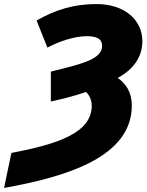

<svg xmlns="http://www.w3.org/2000/svg" viewBox="-66 -744 724 944"><path d="M-10 8 -46 180C275 123 582 23 582 -225C582 -294 551 -333 513 -361C589 -402 634 -463 634 -542C634 -643 550 -724 408 -724C298 -724 208 -697 114 -643L167 -510C228 -542 301 -566 360 -566C407 -566 436 -555 436 -518C436 -451 329 -428 184 -392V-245C249 -259 306 -274 357 -292C374 -275 385 -252 385 -224C385 -90 216 -35 -10 8Z"/></svg>

Font: Noto Sans Black
Style: Italic
Weight: 900
Italic angle: -12°
Designer: Monotype Design Team
Foundry: Monotype Imaging Inc.
Version: Version 2.013